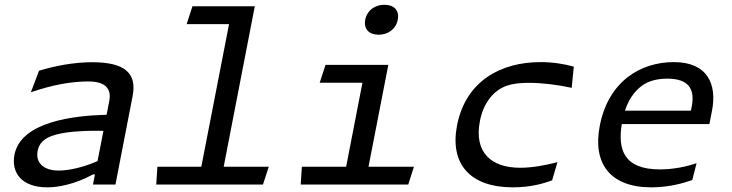

<svg xmlns="http://www.w3.org/2000/svg" viewBox="-20 -792 3140 824"><path d="M475.5 0 549 -379C568.5 -478 516 -525 375.5 -525C295.5 -525 213 -508.5 147.5 -488.5L112.5 -396C203.5 -427.5 286.5 -442.5 359 -442.5C419.5 -442.5 461 -421 449 -359L437.5 -299.5C302 -296 70.5 -272 42 -128C27.5 -50.5 73 12 183 12C230.5 12 302.5 -1.5 379 -43.5H387.5L379 0ZM141.5 -144.5C147.5 -174.5 165 -199.5 221 -214.5C277.5 -230 365 -231.5 424 -230.5L398.5 -100.5C337 -73.5 274.5 -60 232 -60C164.5 -60 132 -95.5 141.5 -144.5Z M650.5 0H1108.5L1133.5 -76.5H940L1073.5 -765H806L781 -688.5H963L844 -76.5H655.5Z M1377 -513.5 1352 -437H1535.5L1465.5 -76.5H1275.5L1270.5 0H1732L1756.5 -76.5H1561.5L1646.5 -513.5ZM1547.5 -707.5C1540 -667.5 1563.5 -643 1605 -643C1646 -643 1679.5 -667.5 1687 -707.5C1695 -747.5 1671 -771.5 1630 -771.5C1588.5 -771.5 1555.5 -747.5 1547.5 -707.5Z M2299.5 -525.5C2131.5 -525.5 1979 -446 1941.5 -254C1909.5 -88.5 1997 12 2181 12C2259 12 2314 -5 2349.5 -18L2372.5 -96C2323 -83.5 2266.5 -72 2212.5 -72C2088.5 -72 2013.5 -137.5 2039.5 -272C2055.5 -353.5 2097 -392.5 2124.5 -409.5C2153 -427.5 2190 -436.5 2250 -436.5C2306.5 -436.5 2375 -428 2433.5 -415L2442.5 -506C2402 -517.5 2352.5 -525.5 2299.5 -525.5Z M2743 -429.5C2764 -443 2797.5 -454.5 2843.5 -454.5C2931 -454.5 2964.5 -414.5 2948.5 -333.5C2947.5 -327.5 2946 -322 2944.5 -317H2662C2683 -381.5 2718.5 -414 2743 -429.5ZM2554 -252C2522.5 -90 2599 12 2775 12C2850.5 12 2912 -5.5 2951 -19.5L2969.5 -91.5C2927.5 -77.5 2872.5 -65 2812 -65C2656 -65 2631 -151.5 2648.5 -259.5H3024.5L3035.5 -316C3058 -430 3017 -525.5 2872 -525.5C2729.5 -525.5 2591 -443.5 2554 -252Z"/></svg>

Font: Monaspace Argon
Style: Italic
Weight: 400
Italic angle: -11°
Designer: Riley Cran & the Lettermatic Team
Foundry: Lettermatic
Version: Version 1.101 (Monaspace Argon)